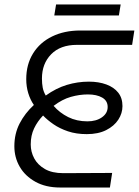

<svg xmlns="http://www.w3.org/2000/svg" viewBox="-20 -836 619 856"><path d="M248 0Q184 0 138 -25.5Q92 -51 68 -92.5Q44 -134 44 -184Q44 -240 67.5 -285.5Q91 -331 131 -368Q115 -391 106 -420.5Q97 -450 97 -483Q97 -549 127.5 -598Q158 -647 212.5 -673.5Q267 -700 338 -700H579L569 -636H323Q249 -636 208 -594Q167 -552 167 -486Q167 -463 170.5 -445Q174 -427 184 -410Q230 -443 278 -457.5Q326 -472 376 -472Q420 -472 454 -459.5Q488 -447 507 -423Q526 -399 526 -363Q526 -331 507.5 -302.5Q489 -274 453.5 -256Q418 -238 367 -238Q320 -238 283 -250.5Q246 -263 218.5 -282Q191 -301 172 -321Q147 -295 132 -263.5Q117 -232 117 -192Q117 -159 132.5 -130Q148 -101 180 -82.5Q212 -64 262 -64L480 -65L470 0ZM370 -295Q409 -295 434.5 -313Q460 -331 460 -359Q460 -387 435.5 -401Q411 -415 372 -415Q334 -415 295.5 -404Q257 -393 219 -364Q246 -333 284 -314Q322 -295 370 -295ZM222 -767 230 -816H518L510 -767Z"/></svg>

Font: MuseoModerno Light
Style: Italic
Weight: 300
Italic angle: -9°
Designer: Pablo Cosgaya, Héctor Gatti, Marcela Romero, and the Authors of The MuseoModerno Project.
Foundry: Omnibus-Type Team
Version: Version 1.003